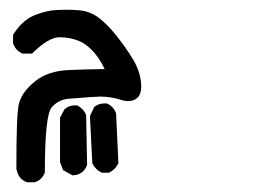

<svg xmlns="http://www.w3.org/2000/svg" viewBox="-20 -40 540 395"><path d="M13.7 306.6Q13.7 249.5 14.9 217.3Q16.1 185.1 19 172.9Q25.4 148.9 52.2 127.2Q79.1 105.5 123.5 104Q159.7 102.5 195.3 102.1Q183.6 77.1 167.5 61.5Q156.2 50.3 144 44.9Q125 36.6 102.5 36.6Q80.6 36.6 48.3 67.9L45.9 70.3H26.4Q19 66.9 14.6 62.3Q10.3 57.6 6.8 49.3V31.7Q15.6 18.1 23.9 9.8Q36.6 -2.9 51.3 -8.8Q75.7 -18.6 97.7 -19.5Q106.4 -20 117.2 -20Q127.9 -20 140.6 -19Q164.1 -17.6 183.1 -3.4Q200.7 9.8 219.2 33Q237.8 56.2 253.9 82.5Q270.5 110.4 270.5 138.7Q270.5 153.3 263.2 160.6Q255.9 168 243.7 168Q238.8 168 232.4 166.5Q209.5 158.7 186 158.7Q175.8 158.7 122.1 163.1Q100.6 164.6 86.4 180.7Q72.3 197.3 72.3 313.5V314.9Q69.3 322.3 64.7 327.1Q60.1 332 51.3 335H35.6Q27.8 332 23.2 327.4Q18.6 322.8 16.1 315.9L13.7 307.6ZM103.5 293.5V202.1L112.8 184.6L114.3 183.6Q122.1 176.8 133.8 176.8Q135.7 176.8 139.2 176.8Q145.5 180.7 149.7 184.8Q153.8 189 157.2 196.3L159.2 299.3Q156.2 307.1 151.6 311.8Q147 316.4 139.6 319.3L129.4 320.8L109.9 310.1ZM176.3 178.2Q184.1 172.9 193.8 172.9Q196.8 172.9 200.2 172.9Q206.5 175.8 210.9 180.2Q215.3 184.6 218.8 192.9L223.6 295.9Q219.7 303.2 215.6 307.4Q211.4 311.5 204.1 315.4H189.5Q182.1 311.5 178.7 308.1Q173.3 302.7 169.9 295.9L165 198.7L174.3 179.2Z"/></svg>

Font: Bakudai
Style: Bold
Weight: 700
Version: Version 1.48